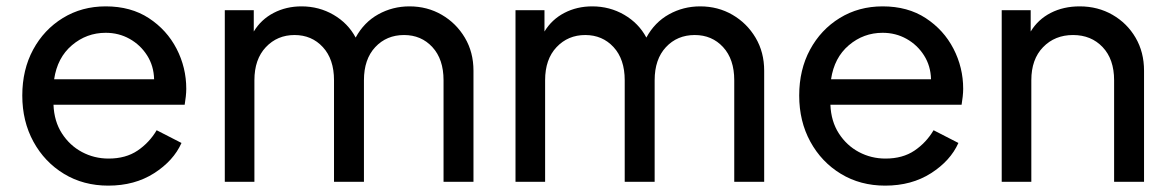

<svg xmlns="http://www.w3.org/2000/svg" viewBox="-20 -571 3674 603"><path d="M320 12Q242 12 181 -25Q120 -62 85 -126Q50 -190 50 -271Q50 -352 84 -415Q118 -478 177.5 -514.5Q237 -551 312 -551Q391 -551 447.5 -514Q504 -477 534.5 -418Q565 -359 565 -292Q565 -281 563.5 -267.5Q562 -254 560 -242H148Q150 -190 174.5 -152Q199 -114 237.5 -93.5Q276 -73 321 -73Q375 -73 412 -98Q449 -123 472 -162L550 -122Q525 -66 464 -27Q403 12 320 12ZM312 -468Q252 -468 206 -429Q160 -390 150 -322H464Q463 -364 442 -397Q421 -430 387 -449Q353 -468 312 -468Z M686 0V-539H777V-472Q800 -510 839.5 -530.5Q879 -551 927 -551Q982 -551 1027.5 -524.5Q1073 -498 1097 -453Q1123 -501 1168 -526Q1213 -551 1266 -551Q1322 -551 1367.5 -524.5Q1413 -498 1440 -452.5Q1467 -407 1467 -349V0H1373V-319Q1373 -385 1338 -423Q1303 -461 1249 -461Q1194 -461 1158.5 -423Q1123 -385 1123 -319V0H1029V-319Q1029 -385 994 -423Q959 -461 905 -461Q851 -461 815 -423Q779 -385 779 -319V0Z M1599 0V-539H1690V-472Q1713 -510 1752.5 -530.5Q1792 -551 1840 -551Q1895 -551 1940.5 -524.5Q1986 -498 2010 -453Q2036 -501 2081 -526Q2126 -551 2179 -551Q2235 -551 2280.5 -524.5Q2326 -498 2353 -452.5Q2380 -407 2380 -349V0H2286V-319Q2286 -385 2251 -423Q2216 -461 2162 -461Q2107 -461 2071.5 -423Q2036 -385 2036 -319V0H1942V-319Q1942 -385 1907 -423Q1872 -461 1818 -461Q1764 -461 1728 -423Q1692 -385 1692 -319V0Z M2760 12Q2682 12 2621 -25Q2560 -62 2525 -126Q2490 -190 2490 -271Q2490 -352 2524 -415Q2558 -478 2617.5 -514.5Q2677 -551 2752 -551Q2831 -551 2887.5 -514Q2944 -477 2974.5 -418Q3005 -359 3005 -292Q3005 -281 3003.5 -267.5Q3002 -254 3000 -242H2588Q2590 -190 2614.5 -152Q2639 -114 2677.5 -93.5Q2716 -73 2761 -73Q2815 -73 2852 -98Q2889 -123 2912 -162L2990 -122Q2965 -66 2904 -27Q2843 12 2760 12ZM2752 -468Q2692 -468 2646 -429Q2600 -390 2590 -322H2904Q2903 -364 2882 -397Q2861 -430 2827 -449Q2793 -468 2752 -468Z M3126 0V-539H3217V-472Q3240 -510 3280 -530.5Q3320 -551 3371 -551Q3428 -551 3474 -524.5Q3520 -498 3546.5 -452.5Q3573 -407 3573 -349V0H3479V-319Q3479 -385 3443 -423Q3407 -461 3350 -461Q3293 -461 3256 -423Q3219 -385 3219 -319V0Z"/></svg>

Font: Pitagon Sans Text Medium
Style: Regular
Weight: 500
Designer: Travis Tran
Foundry: Pitagon
Version: Version 1.000; ttfautohint (v1.8.4.7-5d5b);gftools[0.9.26]